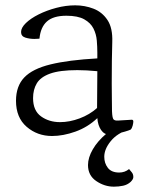

<svg xmlns="http://www.w3.org/2000/svg" viewBox="-20 -575 535 720"><path d="M391 -70Q371 -70 359 -87.5Q347 -105 345 -132Q309 -98 263 -81.5Q217 -65 175 -65Q120 -65 80 -99.5Q40 -134 40 -197Q40 -252 71 -284.5Q102 -317 169.5 -333.5Q237 -350 345 -356V-378Q345 -399 343 -423Q341 -447 330.5 -468Q320 -489 296 -502.5Q272 -516 229 -516Q180 -516 156 -494.5Q132 -473 128 -430Q124 -430 119 -429.5Q114 -429 109 -429Q91 -429 75 -434Q59 -439 59 -455Q59 -471 77 -488.5Q95 -506 125 -521Q155 -536 191 -545.5Q227 -555 262 -555Q298 -555 330.5 -542.5Q363 -530 383 -500Q403 -470 401 -417Q400 -389 399.5 -346.5Q399 -304 399 -262Q399 -231 399.5 -204Q400 -177 400 -158Q401 -131 406.5 -126.5Q412 -122 423 -123Q424 -123 424 -123L474 -126Q480 -126 480 -119Q480 -114 477.5 -104Q475 -94 470 -89Q464 -86 448.5 -81.5Q433 -77 416.5 -73.5Q400 -70 391 -70ZM344 -170 345 -308Q303 -312 270 -312Q204 -312 168 -299Q132 -286 118 -262.5Q104 -239 104 -207Q104 -160 134 -138.5Q164 -117 205 -117Q241 -117 278.5 -131Q316 -145 344 -170ZM407 125Q372 125 341 104Q310 83 310 44Q310 16 328 -15Q346 -46 378 -73Q410 -100 453 -115L465 -90Q420 -76 395.5 -46Q371 -16 371 13Q371 37 384.5 54.5Q398 72 427 72Q448 72 464 59L474 71Q480 78 480 89Q480 97 470 107Q458 118 441.5 121.5Q425 125 407 125Z"/></svg>

Font: Gowun Batang
Style: Regular
Weight: 400
Designer: Yanghee Ryu
Foundry: Yanghee Ryu
Version: Version 2.000